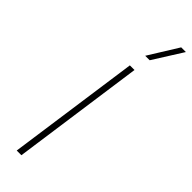

<svg xmlns="http://www.w3.org/2000/svg" viewBox="-298 -897 904 904"><g transform="rotate(45 153.5 -445.5)"><path d="M195.8 -660.2 103 0H71.8L165 -660.2ZM184.1 -743.2 275.9 -891.1H307.1L213.9 -743.2Z"/></g></svg>

Font: Human Sans ExtraLight
Style: Italic
Weight: 200
Italic angle: -8°
Designer: Tim Radville
Foundry: Continuum
Version: Version 1.000;FEAKit 1.0